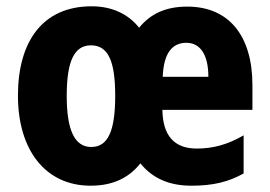

<svg xmlns="http://www.w3.org/2000/svg" viewBox="-20 -580 857 610"><path d="M575 -559C506 -559 458 -536 422 -492C386 -537 334 -560 271 -560C116 -560 37 -449 37 -276C37 -105 123 10 268 10C337 10 389 -14 426 -61C465 -13 518 10 588 10C657 10 706 -2 754 -29V-150C702 -120 656 -108 605 -108C533 -108 497 -150 496 -231H782V-309C782 -468 706 -559 575 -559ZM572 -444C617 -444 642 -405 642 -336H497C500 -414 529 -444 572 -444ZM269 -436C325 -436 346 -383 346 -276C346 -168 325 -113 270 -113C216 -113 192 -169 192 -275C192 -384 215 -436 269 -436Z"/></svg>

Font: Noto Sans Khmer Condensed ExtraBold
Style: Regular
Weight: 800
Width: 3
Designer: Danh Hong and the Monotype Design Team
Foundry: Monotype Imaging Inc.
Version: Version 2.004